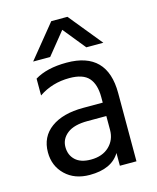

<svg xmlns="http://www.w3.org/2000/svg" viewBox="-109 -791 711 872"><g transform="rotate(-15 246.0 -355.0)"><path d="M228 -61Q282 -61 314 -91.5Q346 -122 346 -169V-234H258Q194 -234 162 -209Q130 -184 130 -146Q130 -108 155 -84.5Q180 -61 228 -61ZM347 -60Q308 5 205 5Q134 5 90.5 -37Q47 -79 47 -143Q47 -216 102.5 -256.5Q158 -297 254 -297H346V-323Q346 -383 319 -413.5Q292 -444 228 -444Q147 -444 84 -401V-480Q141 -515 234 -515Q425 -515 425 -321V0H347ZM169 -559H89L216 -715H292L419 -559H339L254 -664Z"/></g></svg>

Font: Hind Madurai
Style: Regular
Weight: 400
Designer: Jyotish Sonowal
Foundry: Indian Type Foundry
Version: Version 1.001;PS 1.0;hotconv 1.0.86;makeotf.lib2.5.63406; tt